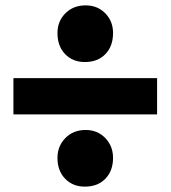

<svg xmlns="http://www.w3.org/2000/svg" viewBox="-20 -574 635 715"><path d="M194 -451Q194 -495 223.5 -524.5Q253 -554 299 -554Q343 -554 372 -524.5Q401 -495 401 -451Q401 -402 372.5 -372.5Q344 -343 296 -343Q251 -343 222.5 -372.5Q194 -402 194 -451ZM30 -283H565V-148H30ZM194 14Q194 -30 223.5 -60Q253 -90 299 -90Q343 -90 372 -60Q401 -30 401 14Q401 62 372.5 91.5Q344 121 296 121Q251 121 222.5 91.5Q194 62 194 14Z"/></svg>

Font: Lalezar
Style: Regular
Weight: 400
Designer: Borna Izadpanah
Foundry: Borna Izadpanah
Version: Version 1.003;November 28, 2018;FontCreator 11.5.0.2421 64-b